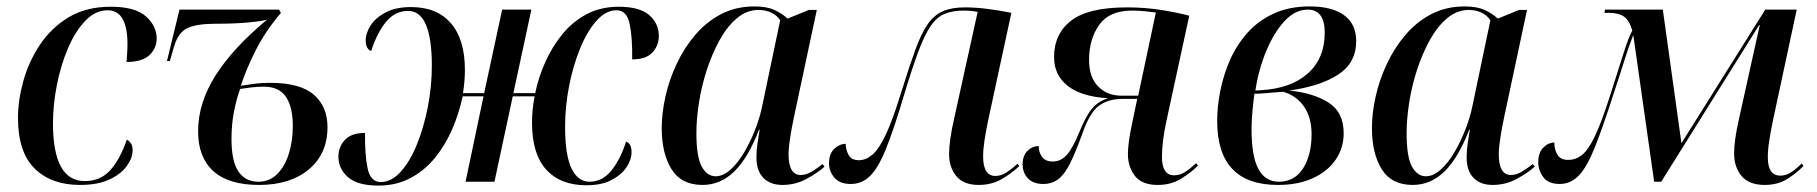

<svg xmlns="http://www.w3.org/2000/svg" viewBox="-20 -566 5659 598"><path d="M229 10Q140 10 88 -41Q36 -92 36 -199Q36 -253 52.5 -313Q69 -373 104 -426Q139 -479 193.5 -512Q248 -545 325 -545Q401 -545 434.5 -515Q468 -485 468 -446Q468 -416 445.5 -394.5Q423 -373 374 -373Q375 -385 376 -400Q377 -415 377 -432Q376 -534 315 -534Q277 -534 245.5 -501Q214 -468 191.5 -415Q169 -362 157 -300.5Q145 -239 145 -182Q145 -2 244 -2Q293 -2 323.5 -36Q354 -70 375 -131Q383 -127 388 -119Q393 -111 393 -98Q393 -74 375 -49Q357 -24 321 -7Q285 10 229 10Z M787 10Q692 10 644.5 -33Q597 -76 597 -157Q597 -245 651 -330.5Q705 -416 812 -505Q796 -500 752.5 -496Q709 -492 650 -492Q594 -492 565 -479Q536 -466 523 -424L509 -376H500L539 -536H849L855 -526Q806 -468 776.5 -409.5Q747 -351 730 -299Q756 -303 776 -305.5Q796 -308 821 -308Q915 -308 957.5 -271Q1000 -234 1000 -170Q1000 -87 942 -38.5Q884 10 787 10ZM785 0Q820 0 844 -24.5Q868 -49 880 -88.5Q892 -128 892 -173Q892 -233 870.5 -264.5Q849 -296 802 -296Q780 -296 760.5 -293.5Q741 -291 728 -289Q717 -260 709 -219.5Q701 -179 701 -133Q701 -64 722.5 -32Q744 0 785 0Z M1159 12Q1093 12 1063.5 -14.5Q1034 -41 1034 -78Q1034 -108 1054 -130Q1074 -152 1117 -152Q1116 -84 1125 -41.5Q1134 1 1166 1Q1199 1 1228 -31Q1257 -63 1278.5 -116Q1300 -169 1312.5 -233Q1325 -297 1325 -361Q1325 -532 1251 -532Q1210 -532 1182 -497.5Q1154 -463 1136 -407Q1119 -414 1119 -440Q1119 -463 1134.5 -487Q1150 -511 1181.5 -527.5Q1213 -544 1260 -544Q1341 -544 1384.5 -493.5Q1428 -443 1428 -348Q1428 -314 1422 -276H1488L1544 -536H1635L1579 -276H1647Q1657 -325 1678.5 -373Q1700 -421 1732 -460Q1764 -499 1807.5 -522Q1851 -545 1907 -545Q1972 -545 2002 -519Q2032 -493 2032 -454Q2032 -424 2012 -402.5Q1992 -381 1949 -381Q1950 -450 1941 -492Q1932 -534 1900 -534Q1867 -534 1838 -501.5Q1809 -469 1787 -415.5Q1765 -362 1752.5 -298Q1740 -234 1740 -171Q1740 -83 1760 -41.5Q1780 0 1816 0Q1856 0 1884 -34.5Q1912 -69 1930 -125Q1947 -119 1947 -92Q1947 -69 1931.5 -45.5Q1916 -22 1885 -5.5Q1854 11 1806 11Q1726 11 1681.5 -37.5Q1637 -86 1637 -184Q1637 -224 1645 -266H1577L1520 0H1430L1486 -266H1421Q1410 -214 1389 -165Q1368 -116 1336 -76Q1304 -36 1259.5 -12Q1215 12 1159 12Z M2168 10Q2102 10 2071.5 -39Q2041 -88 2041 -167Q2041 -213 2052.5 -265Q2064 -317 2087.5 -367Q2111 -417 2145.5 -457.5Q2180 -498 2226 -522Q2272 -546 2330 -546Q2368 -546 2392 -535Q2416 -524 2433 -508L2499 -535H2524L2453 -202Q2450 -189 2446 -167Q2442 -145 2439 -123Q2436 -101 2436 -86Q2436 -21 2474 -21Q2490 -21 2506.5 -30.5Q2523 -40 2542 -55L2548 -47Q2526 -27 2491.5 -8.5Q2457 10 2417 10Q2379 10 2357.5 -12Q2336 -34 2336 -75Q2336 -98 2339 -118Q2342 -138 2346 -162H2344Q2310 -74 2267 -32Q2224 10 2168 10ZM2209 -17Q2232 -17 2255 -37.5Q2278 -58 2297.5 -91Q2317 -124 2332 -162.5Q2347 -201 2354 -236L2410 -503Q2399 -519 2381.5 -527Q2364 -535 2343 -535Q2306 -535 2275.5 -509.5Q2245 -484 2221.5 -441.5Q2198 -399 2181.5 -348.5Q2165 -298 2157 -246.5Q2149 -195 2149 -151Q2149 -78 2165.5 -47.5Q2182 -17 2209 -17Z M3028 10Q2981 10 2958.5 -17.5Q2936 -45 2936 -86Q2936 -128 2952 -198L3025 -529Q3004 -533 2982 -533Q2947 -533 2922.5 -523Q2898 -513 2879 -485.5Q2860 -458 2840.5 -406Q2821 -354 2796 -271Q2764 -163 2739.5 -102.5Q2715 -42 2689.5 -17.5Q2664 7 2630 7Q2595 7 2578.5 -13Q2562 -33 2562 -57Q2562 -87 2578.5 -102.5Q2595 -118 2614 -118Q2614 -100 2623 -83.5Q2632 -67 2655 -67Q2677 -67 2697.5 -84.5Q2718 -102 2739.5 -148Q2761 -194 2788 -282Q2812 -359 2830.5 -410Q2849 -461 2869 -490Q2889 -519 2916.5 -531Q2944 -543 2985 -543Q3020 -543 3058 -538Q3096 -533 3130 -526L3057 -188Q3051 -159 3046.5 -130Q3042 -101 3042 -79Q3042 -18 3080 -18Q3096 -18 3111.5 -27Q3127 -36 3149 -56L3155 -49Q3132 -27 3100.5 -8.5Q3069 10 3028 10Z M3586 10Q3536 10 3514.5 -18.5Q3493 -47 3493 -86Q3493 -103 3496 -125.5Q3499 -148 3505 -177L3522 -258H3476Q3431 -258 3402 -236Q3373 -214 3350 -147Q3329 -89 3312 -55.5Q3295 -22 3275.5 -7.5Q3256 7 3229 7Q3198 7 3181.5 -10.5Q3165 -28 3165 -54Q3165 -81 3180 -96Q3195 -111 3215 -111Q3215 -92 3225.5 -77.5Q3236 -63 3259 -63Q3284 -63 3302.5 -83.5Q3321 -104 3341 -153Q3362 -205 3381.5 -228Q3401 -251 3431 -260Q3348 -265 3305.5 -298.5Q3263 -332 3263 -388Q3263 -461 3316.5 -502Q3370 -543 3490 -543Q3546 -543 3596.5 -535Q3647 -527 3684 -517L3612 -185Q3606 -157 3602.5 -129Q3599 -101 3599 -77Q3599 -20 3637 -20Q3655 -20 3670.5 -30Q3686 -40 3706 -58L3711 -50Q3689 -28 3658 -9Q3627 10 3586 10ZM3473 -268H3525L3580 -527Q3565 -529 3545.5 -531Q3526 -533 3506 -533Q3435 -533 3403.5 -488.5Q3372 -444 3372 -379Q3372 -326 3400 -297Q3428 -268 3473 -268Z M3960 10Q3771 10 3771 -189Q3771 -233 3780.5 -282Q3790 -331 3810.5 -378Q3831 -425 3864.5 -463Q3898 -501 3946.5 -523.5Q3995 -546 4059 -546Q4129 -546 4166.5 -518.5Q4204 -491 4204 -438Q4204 -370 4147.5 -333.5Q4091 -297 3995 -284Q4069 -277 4117 -247Q4165 -217 4165 -151Q4165 -105 4140 -68.5Q4115 -32 4069 -11Q4023 10 3960 10ZM3906 -285Q4000 -290 4053 -337Q4106 -384 4106 -464Q4106 -536 4053 -536Q4014 -536 3981 -500.5Q3948 -465 3924 -407.5Q3900 -350 3890 -284ZM3963 0Q4012 0 4038.5 -41.5Q4065 -83 4065 -148Q4065 -200 4041.5 -234Q4018 -268 3977 -280Q3970 -280 3953.5 -278.5Q3937 -277 3918.5 -275.5Q3900 -274 3887 -274Q3884 -253 3881 -221Q3878 -189 3878 -165Q3878 -79 3899.5 -39.5Q3921 0 3963 0Z M4380 10Q4314 10 4283.5 -39Q4253 -88 4253 -167Q4253 -213 4264.5 -265Q4276 -317 4299.5 -367Q4323 -417 4357.5 -457.5Q4392 -498 4438 -522Q4484 -546 4542 -546Q4580 -546 4604 -535Q4628 -524 4645 -508L4711 -535H4736L4665 -202Q4662 -189 4658 -167Q4654 -145 4651 -123Q4648 -101 4648 -86Q4648 -21 4686 -21Q4702 -21 4718.5 -30.5Q4735 -40 4754 -55L4760 -47Q4738 -27 4703.5 -8.5Q4669 10 4629 10Q4591 10 4569.5 -12Q4548 -34 4548 -75Q4548 -98 4551 -118Q4554 -138 4558 -162H4556Q4522 -74 4479 -32Q4436 10 4380 10ZM4421 -17Q4444 -17 4467 -37.5Q4490 -58 4509.5 -91Q4529 -124 4544 -162.5Q4559 -201 4566 -236L4622 -503Q4611 -519 4593.5 -527Q4576 -535 4555 -535Q4518 -535 4487.5 -509.5Q4457 -484 4433.5 -441.5Q4410 -399 4393.5 -348.5Q4377 -298 4369 -246.5Q4361 -195 4361 -151Q4361 -78 4377.5 -47.5Q4394 -17 4421 -17Z M5476 10Q5428 10 5404.5 -17.5Q5381 -45 5381 -89Q5381 -128 5396 -195L5461 -488H5459L5154 0H5132L5067 -457Q5052 -419 5039.5 -378.5Q5027 -338 5008 -281Q4973 -172 4948 -109Q4923 -46 4897.5 -19.5Q4872 7 4838 7Q4802 7 4786.5 -14.5Q4771 -36 4771 -61Q4771 -90 4786.5 -106Q4802 -122 4821 -122Q4821 -101 4830.5 -84.5Q4840 -68 4864 -68Q4888 -68 4907.5 -83.5Q4927 -99 4947.5 -142Q4968 -185 4994 -266Q5017 -337 5034.5 -393.5Q5052 -450 5064 -471Q5054 -504 5037 -515Q5020 -526 4990 -526H4977L4979 -536H5159L5217 -120L5478 -536H5576L5501 -186Q5495 -157 5490.5 -128Q5486 -99 5486 -76Q5486 -19 5525 -19Q5541 -19 5555.5 -27.5Q5570 -36 5592 -57L5597 -49Q5576 -27 5546.5 -8.5Q5517 10 5476 10Z"/></svg>

Font: Noto Serif Display SemiCondensed Medium
Style: Italic
Weight: 500
Width: 4
Italic angle: -12°
Designer: Monotype Design Team
Foundry: Monotype Imaging Inc.
Version: Version 2.009